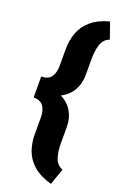

<svg xmlns="http://www.w3.org/2000/svg" viewBox="-179 -832 683 1058"><g transform="rotate(20 162.5 -303.5)"><path d="M304.2 -685.1Q269 -671.4 257.6 -635.5Q246.1 -599.6 246.1 -552.7V-455.1Q246.1 -405.3 222.7 -364.7Q199.2 -324.2 149.2 -300.3Q99.1 -276.4 18.6 -276.4V-364.7Q58.6 -364.7 76.2 -389.2Q93.8 -413.6 93.8 -455.1V-552.7Q93.8 -604 109.9 -648.7Q126 -693.4 164.8 -727.3Q203.6 -761.2 271 -779.8ZM271 172.9Q203.6 153.8 164.8 119.9Q126 85.9 109.9 41.3Q93.8 -3.4 93.8 -54.7V-152.3Q93.8 -193.4 76.2 -217.8Q58.6 -242.2 18.6 -242.2V-331.1Q99.1 -331.1 149.2 -307.1Q199.2 -283.2 222.7 -242.9Q246.1 -202.6 246.1 -152.3V-54.7Q246.1 -8.3 257.6 27.6Q269 63.5 304.2 77.6Z"/></g></svg>

Font: Heebo Black
Style: Regular
Weight: 900
Designer: Oded Ezer
Foundry: Ezer Type House
Version: Version 3.100